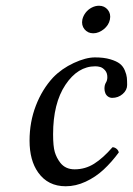

<svg xmlns="http://www.w3.org/2000/svg" viewBox="-20 -639 463 669"><path d="M209 10Q147 10 113 -38Q83 -80 83 -149Q83 -214 105 -271Q127 -328 165 -369Q195 -400 237 -419.5Q279 -439 311 -439Q342 -439 364 -432.5Q386 -426 397.5 -417Q409 -408 415 -393.5Q421 -379 422 -368.5Q423 -358 423 -343Q423 -325 407.5 -311.5Q392 -298 371 -298Q363 -298 356.5 -302.5Q350 -307 347 -314.5Q344 -322 344 -330Q344 -343 349 -351Q354 -359 354 -370Q354 -385 346 -394Q338 -403 329.5 -405.5Q321 -408 312 -408Q251 -408 208 -343.5Q165 -279 165 -171Q165 -129 171 -109Q177 -89 190 -72Q208 -49 240 -49Q277 -49 308 -68.5Q339 -88 372 -126Q379 -126 385.5 -121Q392 -116 394 -108Q369 -74 341 -48Q313 -22 278.5 -6Q244 10 209 10ZM267 -571Q270 -584 278.5 -595Q287 -606 299.5 -612.5Q312 -619 325 -619Q344 -619 355.5 -605Q367 -591 363 -571Q361 -561 355.5 -552.5Q350 -544 342 -537.5Q334 -531 324.5 -527Q315 -523 305 -523Q286 -523 274.5 -537Q263 -551 267 -571Z"/></svg>

Font: Linux Libertine O
Style: Italic
Weight: 400
Italic angle: -12°
Designer: Philipp H. Poll
Foundry: Philipp H. Poll
Version: Version 5.1.6